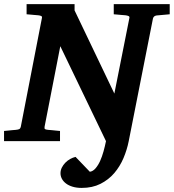

<svg xmlns="http://www.w3.org/2000/svg" viewBox="-34 -691 851 940"><path d="M731.9 -615.2Q717.8 -612.8 714.8 -600.1L596.2 0Q587.9 42 570.6 83Q553.2 124 525.4 156.5Q497.6 189 458 209Q418.5 229 366.2 229Q340.8 229 321.5 223.1Q302.2 217.3 289.1 207.3Q275.9 197.3 269 184.3Q262.2 171.4 262.2 157.2Q262.2 142.6 268.8 129.4Q275.4 116.2 285.9 105.5Q296.4 94.7 309.6 87.4Q322.8 80.1 335.9 77.1L405.8 149.9Q420.9 147.9 433.6 133.3Q446.3 118.7 456.1 97.2Q465.8 75.7 472.9 50Q480 24.4 484.9 0L261.2 -464.8L184.1 -69.8Q182.6 -61 187 -58.6Q191.4 -56.2 202.1 -55.2Q210.9 -54.7 220.2 -53.7Q228.5 -52.7 238.5 -51.8Q248.5 -50.8 259.8 -49.8V0H-14.2V-49.8Q-3.4 -50.8 6.6 -51.8Q16.6 -52.7 24.9 -53.7Q34.2 -54.7 43 -55.2Q53.7 -56.2 59.6 -58.6Q65.4 -61 67.9 -70.8L170.9 -601.1Q173.3 -609.9 168 -612.5Q162.6 -615.2 152.8 -616.2Q144 -616.7 134.8 -617.7Q126.5 -618.7 116.5 -619.4Q106.4 -620.1 96.2 -621.1V-670.9H331.1V-640.1L525.9 -232.9L599.1 -601.1Q601.6 -609.9 595.2 -612.5Q588.9 -615.2 580.1 -616.2Q570.8 -616.7 561.5 -617.7Q553.2 -618.7 543 -619.4Q532.7 -620.1 522.9 -621.1V-670.9H796.9V-621.1Z"/></svg>

Font: Charis SIL APac
Style: Bold Italic
Weight: 700
Italic angle: -11°
Foundry: SIL International
Version: Version 5.000